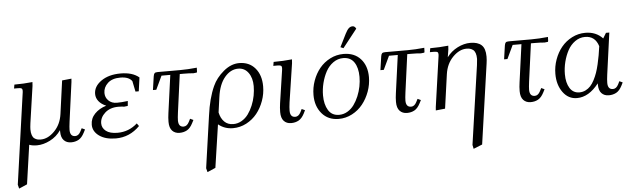

<svg xmlns="http://www.w3.org/2000/svg" viewBox="-55 -855 4516 1370"><g transform="rotate(-5 2203.5 -170.0)"><path d="M24.9 274.9 115.2 -363.8Q118.2 -380.9 118.2 -391.1Q118.2 -402.8 111.8 -407Q105.5 -411.1 87.9 -411.1H58.1L63 -439Q129.9 -439 192.9 -445.8L190.9 -418L152.8 -154.8Q148.9 -124.5 148.9 -110.8Q148.9 -85.9 154.8 -69.3Q160.6 -52.7 171.1 -45.2Q181.6 -37.6 192.1 -34.9Q202.6 -32.2 216.8 -32.2Q268.1 -32.2 314.9 -79.6Q361.8 -127 372.1 -201.2L404.8 -439L472.2 -445.8L470.2 -421.9L432.1 -141.1Q426.8 -100.6 426.8 -82Q426.8 -35.2 463.9 -35.2Q487.8 -35.2 502.9 -64.9L514.2 -86.9L537.1 -76.2L525.9 -54.2Q507.8 -19 484.4 -6.1Q460.9 6.8 431.2 6.8Q398.4 6.8 378.7 -13.9Q358.9 -34.7 358.9 -76.2V-86.9Q328.1 -42 280 -17.6Q231.9 6.8 186 6.8Q153.3 6.8 130.9 -2L90.8 277.8L32.2 303.2Z M587.9 -105Q587.9 -150.4 619.9 -183.6Q651.9 -216.8 702.6 -231.9Q668.5 -246.1 649.7 -269.5Q630.9 -293 630.9 -321.8Q630.9 -376 685.1 -414.1Q739.3 -452.1 824.7 -452.1Q909.2 -452.1 956.5 -412.1L942.9 -314H919.4L903.8 -390.1Q880.9 -422.9 819.8 -422.9Q761.2 -422.9 729.5 -393.1Q697.8 -363.3 697.8 -323.2Q697.8 -291 720.5 -268.6Q743.2 -246.1 780.8 -246.1Q814.5 -246.1 858.9 -252L856.4 -224.1L855.5 -216.8L830.6 -213.9Q805.2 -216.8 787.6 -216.8Q728.5 -216.8 692.1 -184.1Q655.8 -151.4 655.8 -108.9Q655.8 -76.2 683.8 -54.2Q711.9 -32.2 766.6 -32.2Q848.1 -32.2 908.7 -86.9L922.9 -66.9Q850.1 6.8 751.5 6.8Q677.2 6.8 632.6 -25.1Q587.9 -57.1 587.9 -105Z M1044.4 -314 1058.6 -411.1Q1061 -427.2 1066.9 -433.1Q1072.8 -439 1089.4 -439H1249.5Q1305.2 -439 1370.1 -445.8L1369.1 -418L1367.2 -411.1L1342.3 -408.2Q1315.4 -411.1 1273.4 -411.1H1245.1L1208.5 -141.1Q1203.1 -100.6 1203.1 -82Q1203.1 -35.2 1240.2 -35.2Q1264.2 -35.2 1279.3 -64.9L1290.5 -86.9L1313.5 -76.2L1302.2 -54.2Q1284.2 -19 1260.7 -6.1Q1237.3 6.8 1207.5 6.8Q1174.8 6.8 1155 -14.2Q1135.3 -35.2 1135.3 -78.1Q1135.3 -107.9 1140.1 -141.1L1177.2 -411.1H1114.3L1068.4 -314Z M1374 274.9 1427.2 -98.1Q1443.4 -220.7 1481.9 -305.2Q1507.3 -361.8 1561.3 -407Q1615.2 -452.1 1673.3 -452.1Q1745.6 -452.1 1787.8 -402.6Q1830.1 -353 1830.1 -272Q1830.1 -219.2 1812 -168.7Q1793.9 -118.2 1762.7 -79.3Q1731.4 -40.5 1686.3 -16.8Q1641.1 6.8 1590.3 6.8Q1530.3 6.8 1485.4 -29.8L1439.9 277.8L1381.3 303.2ZM1497.1 -113.8Q1505.9 -71.8 1530.8 -46.9Q1555.7 -22 1595.2 -22Q1627 -22 1655 -38.3Q1683.1 -54.7 1702.4 -81.3Q1721.7 -107.9 1735.8 -141.8Q1750 -175.8 1756.6 -211.2Q1763.2 -246.6 1763.2 -279.8Q1763.2 -337.9 1736.1 -375.5Q1709 -413.1 1663.1 -413.1Q1608.4 -413.1 1566.4 -363Q1524.4 -313 1512.2 -222.2Z M1915 -411.1 1919.9 -439Q1988.8 -439 2051.8 -445.8L2049.8 -418L2007.8 -141.1Q2002.9 -104.5 2002.9 -82Q2002.9 -35.2 2040 -35.2Q2064 -35.2 2079.1 -64.9L2089.8 -86.9L2112.8 -76.2L2102.1 -54.2Q2084 -19 2060.3 -6.1Q2036.6 6.8 2006.8 6.8Q1974.1 6.8 1954.6 -14.2Q1935.1 -35.2 1935.1 -78.1Q1935.1 -107.9 1939.9 -141.1L1973.1 -363.8Q1976.1 -380.9 1976.1 -391.1Q1976.1 -402.8 1969.7 -407Q1963.4 -411.1 1945.8 -411.1Z M2182.6 -178.2Q2182.6 -231 2200.4 -280.8Q2218.3 -330.6 2249.3 -368.4Q2280.3 -406.2 2325.2 -429.2Q2370.1 -452.1 2420.9 -452.1Q2498.5 -452.1 2543.2 -402.8Q2587.9 -353.5 2587.9 -272Q2587.9 -219.2 2569.6 -168.9Q2551.3 -118.7 2520 -79.6Q2488.8 -40.5 2443.6 -16.8Q2398.4 6.8 2347.7 6.8Q2272 6.8 2227.3 -45.7Q2182.6 -98.1 2182.6 -178.2ZM2250 -169.9Q2250 -105.5 2275.6 -63.7Q2301.3 -22 2353 -22Q2384.8 -22 2412.6 -38.3Q2440.4 -54.7 2459.7 -81.3Q2479 -107.9 2493.2 -141.8Q2507.3 -175.8 2514.2 -211.2Q2521 -246.6 2521 -279.8Q2521 -344.7 2494.9 -383.8Q2468.8 -422.9 2416 -422.9Q2377 -422.9 2344.5 -399.7Q2312 -376.5 2292 -339.4Q2272 -302.2 2261 -258.3Q2250 -214.4 2250 -169.9ZM2403.8 -502 2449.7 -594.2Q2463.4 -621.1 2475.3 -632.1Q2487.3 -643.1 2502.9 -643.1Q2518.6 -643.1 2527.8 -624L2424.8 -493.2Z M2673.8 -314 2688 -411.1Q2690.4 -427.2 2696.3 -433.1Q2702.1 -439 2718.8 -439H2878.9Q2934.6 -439 2999.5 -445.8L2998.5 -418L2996.6 -411.1L2971.7 -408.2Q2944.8 -411.1 2902.8 -411.1H2874.5L2837.9 -141.1Q2832.5 -100.6 2832.5 -82Q2832.5 -35.2 2869.6 -35.2Q2893.6 -35.2 2908.7 -64.9L2919.9 -86.9L2942.9 -76.2L2931.6 -54.2Q2913.6 -19 2890.1 -6.1Q2866.7 6.8 2836.9 6.8Q2804.2 6.8 2784.4 -14.2Q2764.6 -35.2 2764.6 -78.1Q2764.6 -107.9 2769.5 -141.1L2806.6 -411.1H2743.7L2697.8 -314Z M3036.6 -411.1 3041.5 -439Q3108.4 -439 3171.4 -445.8L3169.4 -418L3160.6 -363.8Q3190.9 -404.8 3237.1 -428.5Q3283.2 -452.1 3329.6 -452.1Q3382.3 -452.1 3409.4 -427.5Q3436.5 -402.8 3436.5 -345.2Q3436.5 -320.3 3432.6 -294.9L3350.6 277.8L3287.6 303.2L3281.7 274.9L3363.3 -290Q3367.7 -324.2 3367.7 -334Q3367.7 -358.9 3361.8 -375.5Q3356 -392.1 3345 -399.9Q3334 -407.7 3323.2 -410.4Q3312.5 -413.1 3298.3 -413.1Q3247.6 -413.1 3200.9 -366Q3154.3 -318.8 3143.6 -244.1L3109.4 0L3042.5 6.8L3044.4 -17.1L3093.8 -363.8Q3096.7 -380.9 3096.7 -391.1Q3096.7 -402.8 3090.3 -407Q3084 -411.1 3066.4 -411.1Z M3559.6 -314 3573.7 -411.1Q3576.2 -427.2 3582 -433.1Q3587.9 -439 3604.5 -439H3764.6Q3820.3 -439 3885.3 -445.8L3884.3 -418L3882.3 -411.1L3857.4 -408.2Q3830.6 -411.1 3788.6 -411.1H3760.3L3723.6 -141.1Q3718.3 -100.6 3718.3 -82Q3718.3 -35.2 3755.4 -35.2Q3779.3 -35.2 3794.4 -64.9L3805.7 -86.9L3828.6 -76.2L3817.4 -54.2Q3799.3 -19 3775.9 -6.1Q3752.4 6.8 3722.7 6.8Q3689.9 6.8 3670.2 -14.2Q3650.4 -35.2 3650.4 -78.1Q3650.4 -107.9 3655.3 -141.1L3692.4 -411.1H3629.4L3583.5 -314Z M3915 -178.2Q3915 -231 3932.9 -280.8Q3950.7 -330.6 3981.7 -368.4Q4012.7 -406.2 4057.6 -429.2Q4102.5 -452.1 4153.3 -452.1Q4229.5 -452.1 4277.3 -400.9L4300.3 -439H4324.2L4283.2 -141.1Q4278.3 -104.5 4278.3 -82Q4278.3 -35.2 4315.4 -35.2Q4339.4 -35.2 4354.5 -64.9L4365.2 -86.9L4388.2 -76.2L4377.4 -54.2Q4359.4 -19 4335.7 -6.1Q4312 6.8 4282.2 6.8Q4249.5 6.8 4230 -13.9Q4210.4 -34.7 4210.4 -76.2V-85Q4139.2 6.8 4054.2 6.8Q3992.7 6.8 3953.9 -46.1Q3915 -99.1 3915 -178.2ZM3982.4 -169.9Q3982.4 -108.4 4006.3 -70.3Q4030.3 -32.2 4075.2 -32.2Q4098.6 -32.2 4118.9 -42.2Q4139.2 -52.2 4154.3 -68.6Q4169.4 -85 4182.4 -110.1Q4195.3 -135.3 4204.3 -160.9Q4213.4 -186.5 4221.2 -220.7Q4229 -254.9 4234.1 -283.4Q4239.3 -312 4244.1 -348.1Q4221.2 -422.9 4148.4 -422.9Q4109.4 -422.9 4076.9 -399.7Q4044.4 -376.5 4024.4 -339.4Q4004.4 -302.2 3993.4 -258.3Q3982.4 -214.4 3982.4 -169.9Z"/></g></svg>

Font: Dihjauti S
Style: Italic
Weight: 400
Italic angle: -9°
Designer: T. Christopher White
Version: Version 3.0.0